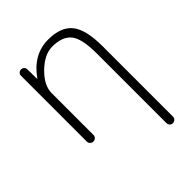

<svg xmlns="http://www.w3.org/2000/svg" viewBox="-213 -643 977 977"><g transform="rotate(-45 275.5 -155.0)"><path d="M78 -24V-497Q78 -507 84.5 -513.5Q91 -520 101 -520Q111 -520 117.5 -513.5Q124 -507 124 -497L125 -429Q125 -428 126 -428L128 -430Q199 -530 306 -530Q397 -530 437.5 -480Q478 -430 478 -310V196Q478 206 471 213Q464 220 454 220Q444 220 437.5 213Q431 206 431 196V-305Q431 -413 399 -451.5Q367 -490 296 -490Q239 -490 182.5 -435Q126 -380 126 -325V-24Q126 -14 119 -7Q112 0 102 0Q92 0 85 -7Q78 -14 78 -24Z"/></g></svg>

Font: Rounded Mplus 1c Light
Style: Regular
Weight: 300
Version: Version 1.059.20150529